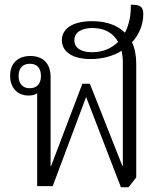

<svg xmlns="http://www.w3.org/2000/svg" viewBox="-20 -791 692 816"><path d="M494 5H526L559 -37V-521C559 -555 553 -586 541 -611C571 -644 589 -686 589 -731C589 -763 576 -771 536 -771C537 -725 528 -684 511 -652C479 -684 432 -701 371 -701C293 -701 243 -672 243 -620C243 -568 293 -540 365 -540C416 -540 461 -553 497 -575C500 -560 502 -544 502 -526V-86H500L362 -435H330L197 -85H195V-464C195 -521 163 -553 109 -553C55 -553 23 -521 23 -469C23 -416 56 -385 101 -385C117 -385 129 -388 138 -395V0H204L346 -379ZM296 -620C296 -654 327 -672 373 -672C424 -672 461 -651 482 -613C454 -585 416 -569 372 -569C323 -569 296 -588 296 -620ZM106 -416C77 -416 59 -435 59 -468C59 -502 77 -520 107 -520C137 -520 154 -502 154 -468C154 -435 137 -416 106 -416Z"/></svg>

Font: Noto Serif Thai SemiCondensed Light
Style: Regular
Weight: 300
Width: 4
Designer: Monotype Design Team
Foundry: Monotype Imaging Inc.
Version: Version 2.002